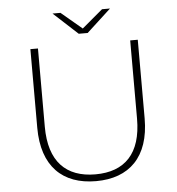

<svg xmlns="http://www.w3.org/2000/svg" viewBox="-58 -927 910 985"><g transform="rotate(-5 396.5 -434.0)"><path d="M397 4C568 4 673 -96 673 -295V-700H634V-297C634 -117 548 -31 397 -31C246 -31 159 -117 159 -297V-700H120V-295C120 -96 225 4 397 4ZM545 -872H504L397 -782L290 -872H249L374 -757H420Z"/></g></svg>

Font: Montserrat-Alt1 ExtLt
Style: Regular
Weight: 200
Designer: Differentunic
Foundry: Differentunic
Version: Version 7.222